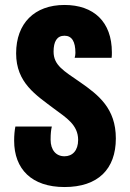

<svg xmlns="http://www.w3.org/2000/svg" viewBox="-20 -744 524 774"><path d="M240 10C375 10 447 -62 447 -186C447 -307 377 -361 304 -412C236 -459 196 -481 196 -536C196 -576 209 -600 240 -600C270 -600 284 -576 284 -531C284 -525 283 -517 281 -511H430C431 -517 431 -526 431 -533C431 -656 358 -724 240 -724C119 -724 45 -650 45 -529C45 -410 125 -361 199 -305C246 -270 295 -241 295 -180C295 -137 272 -114 240 -114C206 -114 184 -139 184 -181C184 -206 186 -222 189 -234H42C39 -219 37 -199 37 -177C37 -62 108 10 240 10Z"/></svg>

Font: Noto Sans Georgian ExtraCondensed ExtraBold
Style: Regular
Weight: 800
Width: 2
Designer: Monotype Design Team, Akaki Razmadze
Foundry: Google LLC
Version: Version 2.005